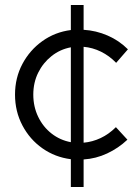

<svg xmlns="http://www.w3.org/2000/svg" viewBox="-20 -629 555 767"><path d="M263 118V7Q200 -1 149.5 -36.5Q99 -72 69.5 -128Q40 -184 40 -251Q40 -318 69.5 -373.5Q99 -429 149.5 -465Q200 -501 263 -509V-609H314V-510Q364 -507 410 -487Q456 -467 491 -432L444 -378Q417 -406 383.5 -422.5Q350 -439 314 -442V-59Q349 -62 382 -77.5Q415 -93 443 -121L489 -71Q453 -37 408 -16Q363 5 314 8V118ZM113 -251Q113 -203 132.5 -162.5Q152 -122 186 -95.5Q220 -69 263 -61V-440Q220 -432 186 -405Q152 -378 132.5 -338.5Q113 -299 113 -251Z"/></svg>

Font: Red Hat Display VF
Style: Regular
Weight: 300
Designer: Pentagram, MCKL
Foundry: Pentagram, MCKL
Version: Version 1.023